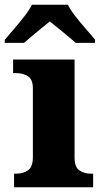

<svg xmlns="http://www.w3.org/2000/svg" viewBox="-45 -786 430 806"><path d="M14 0V-57H26Q52 -57 72.5 -71Q93 -85 93 -127V-415Q93 -453 72 -466Q51 -479 26 -479H10V-536H268V-125Q268 -84 288.5 -70.5Q309 -57 335 -57H346V0ZM-25 -619Q-9 -638 13.5 -664Q36 -690 57 -717Q78 -744 89 -766H240Q251 -744 272 -717Q293 -690 316 -664Q339 -638 354 -619V-606H273Q261 -617 241 -633.5Q221 -650 200 -667Q179 -684 164 -696Q149 -684 128.5 -667Q108 -650 88 -633.5Q68 -617 56 -606H-25Z"/></svg>

Font: Noto Serif Tamil ExtraBold
Style: Regular
Weight: 800
Designer: Indian Type Foundry, Tom Grace, and the Monotype Design Team
Foundry: Monotype Imaging Inc.
Version: Version 2.004; ttfautohint (v1.8.4.7-5d5b)